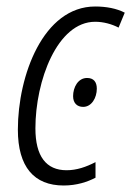

<svg xmlns="http://www.w3.org/2000/svg" viewBox="-20 -561 404 591"><path d="M176 10C216 10 249 -1 274 -14V-62C245 -47 216 -37 185 -37C122 -37 89 -80 89 -166C89 -312 156 -494 273 -494C298 -494 324 -487 345 -476L364 -522C339 -535 307 -541 273 -541C113 -541 35 -328 35 -162C35 -47 85 10 176 10ZM236 -232C262 -232 278 -260 278 -288C278 -309 268 -321 248 -321C220 -321 205 -292 205 -265C205 -244 217 -232 236 -232Z"/></svg>

Font: Noto Sans Condensed Light
Style: Italic
Weight: 300
Width: 3
Italic angle: -12°
Designer: Monotype Design Team
Foundry: Monotype Imaging Inc.
Version: Version 2.013